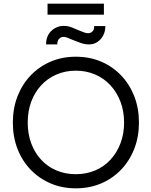

<svg xmlns="http://www.w3.org/2000/svg" viewBox="-20 -1016 825 1046"><path d="M50 -348Q50 -426 75.5 -491.5Q101 -557 147.5 -605.5Q194 -654 256.5 -680.5Q319 -707 393 -707Q468 -707 530.5 -680.5Q593 -654 639.5 -605.5Q686 -557 711.5 -491.5Q737 -426 737 -348Q737 -271 711.5 -205.5Q686 -140 639.5 -91.5Q593 -43 530.5 -16.5Q468 10 393 10Q319 10 256.5 -16.5Q194 -43 147.5 -91Q101 -139 75.5 -204.5Q50 -270 50 -348ZM656 -348Q656 -410 636.5 -461.5Q617 -513 582 -551Q547 -589 498.5 -610Q450 -631 393 -631Q336 -631 287.5 -610Q239 -589 204 -551Q169 -513 150 -461.5Q131 -410 131 -348Q131 -287 150 -235.5Q169 -184 204 -146Q239 -108 287.5 -87.5Q336 -67 393 -67Q450 -67 498.5 -87.5Q547 -108 582 -146Q617 -184 636.5 -235.5Q656 -287 656 -348ZM375 -799Q361 -805 349 -810Q337 -815 326 -815Q312 -815 302 -804.5Q292 -794 292 -774H231Q231 -821 260 -848Q289 -875 327 -875Q349 -875 369 -867.5Q389 -860 411 -850Q423 -845 436.5 -840Q450 -835 460 -835Q474 -835 484 -845Q494 -855 493 -874H554Q554 -846 542.5 -823.5Q531 -801 511 -787.5Q491 -774 464 -774Q442 -774 420 -782Q398 -790 375 -799ZM239 -936V-996H546V-936Z"/></svg>

Font: Our Lexend Light
Style: Regular
Weight: 300
Designer: Bonnie Shaver-Troup, Thomas Jockin
Foundry: Lexend
Version: Version 1.007